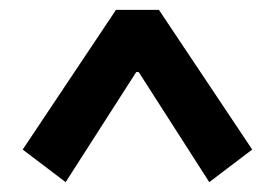

<svg xmlns="http://www.w3.org/2000/svg" viewBox="-20 -738 545 389"><path d="M302 -718 491 -435 404 -369 261 -592H256L113 -369L26 -435L215 -718Z"/></svg>

Font: Podkova ExtraBold
Style: Regular
Weight: 800
Designer: Ilya Yudin
Foundry: Cyreal (www.cyreal.org)
Version: Version 2.103